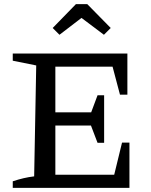

<svg xmlns="http://www.w3.org/2000/svg" viewBox="-20 -913 735 933"><path d="M573 -220H609V0H42V-32Q69 -41 94.5 -47Q120 -53 146 -56L156 -595L42 -618V-653H599V-453H563L527 -589H207L249 -630V-367H423L454 -450H486V-219H454L422 -303H249V-23L207 -64H535ZM404 -893 518 -777 485 -744 376 -826 269 -744 236 -777 349 -893Z"/></svg>

Font: Piazzolla 24pt Medium
Style: Regular
Weight: 500
Designer: Juan Pablo del Peral
Foundry: Huerta Tipografica
Version: Version 2.005